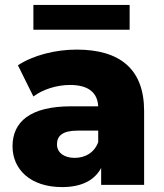

<svg xmlns="http://www.w3.org/2000/svg" viewBox="-20 -753 667 782"><path d="M380 -174C364 -131 327 -110 284 -110C239 -110 212 -133 212 -165C212 -199 234 -221 296 -221H380ZM233 9C311 9 365 -18 392 -69V0H567V-301C567 -473 467 -551 292 -551C206 -551 115 -528 53 -487L116 -360C154 -389 212 -407 265 -407C340 -407 377 -376 380 -320H270C103 -320 31 -257 31 -157C31 -64 103 9 233 9ZM508 -733H116V-632H508Z"/></svg>

Font: Montserrat-Alt1 ExtBd
Style: Regular
Weight: 800
Designer: Differentunic
Foundry: Differentunic
Version: Version 7.222